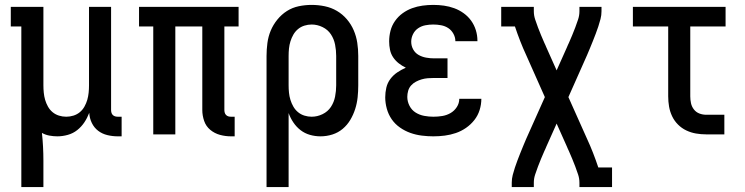

<svg xmlns="http://www.w3.org/2000/svg" viewBox="-20 -548 3040 783"><path d="M67 215V-440H24V-520H157V-200Q157 -185 158.5 -170Q160 -155 164 -141Q168 -127 175.5 -113.5Q183 -100 194.5 -90.5Q206 -81 220.5 -76.5Q235 -72 250 -72Q265 -72 279.5 -76.5Q294 -81 305.5 -90.5Q317 -100 324.5 -113.5Q332 -127 336 -141Q340 -155 341.5 -170Q343 -185 343 -200V-520H433V-99Q433 -94 434.5 -88.5Q436 -83 440 -79Q444 -75 449.5 -73.5Q455 -72 460 -72H476V8H460Q439 8 418 3Q397 -2 380.5 -14.5Q364 -27 354.5 -46.5Q345 -66 344 -88Q336 -67 324 -49Q312 -31 295 -17.5Q278 -4 256.5 2Q235 8 214 8Q198 8 181.5 5Q165 2 151 -6Q154 22 155.5 50.5Q157 79 157 107V215Z M922 8Q899 8 877 2Q855 -4 837.5 -18.5Q820 -33 812.5 -55Q805 -77 805 -99V-440H695V0H605V-440H547V-520H953V-440H895V-99Q895 -94 896.5 -88.5Q898 -83 902 -79Q906 -75 911 -73.5Q916 -72 922 -72H937V8Z M1067 215V-320Q1067 -346 1070.5 -372.5Q1074 -399 1084 -423Q1094 -447 1111 -468Q1128 -489 1150 -503Q1172 -517 1198 -522.5Q1224 -528 1251 -528Q1278 -528 1304.5 -522.5Q1331 -517 1354 -503.5Q1377 -490 1394.5 -469.5Q1412 -449 1422.5 -424.5Q1433 -400 1437 -373.5Q1441 -347 1441 -320V-200Q1441 -176 1438.5 -151.5Q1436 -127 1428.5 -103.5Q1421 -80 1408.5 -59Q1396 -38 1377.5 -22.5Q1359 -7 1335.5 0.5Q1312 8 1287 8Q1265 8 1244 2Q1223 -4 1206 -17Q1189 -30 1176.5 -48.5Q1164 -67 1157 -87V215ZM1251 -72Q1274 -72 1295.5 -82.5Q1317 -93 1329.5 -112Q1342 -131 1346.5 -154Q1351 -177 1351 -200V-320Q1351 -343 1346.5 -366Q1342 -389 1329.5 -408Q1317 -427 1295.5 -437.5Q1274 -448 1251 -448Q1236 -448 1221.5 -443.5Q1207 -439 1195.5 -429.5Q1184 -420 1176.5 -407Q1169 -394 1164.5 -379.5Q1160 -365 1158.5 -350Q1157 -335 1157 -320V-200Q1157 -185 1158.5 -170Q1160 -155 1164.5 -140.5Q1169 -126 1176.5 -113Q1184 -100 1195.5 -90.5Q1207 -81 1221.5 -76.5Q1236 -72 1251 -72Z M1747 8Q1724 8 1700 5Q1676 2 1653.5 -6Q1631 -14 1611 -28Q1591 -42 1577.5 -61.5Q1564 -81 1557.5 -104.5Q1551 -128 1551 -151Q1551 -171 1555.5 -190.5Q1560 -210 1572 -226Q1584 -242 1600.5 -253Q1617 -264 1635 -272Q1620 -279 1606.5 -289.5Q1593 -300 1583.5 -314Q1574 -328 1570.5 -345Q1567 -362 1567 -379Q1567 -401 1572.5 -422.5Q1578 -444 1591 -462.5Q1604 -481 1622 -494Q1640 -507 1660.5 -514.5Q1681 -522 1703 -525Q1725 -528 1747 -528Q1769 -528 1790.5 -525Q1812 -522 1832.5 -514.5Q1853 -507 1871 -494Q1889 -481 1901.5 -463.5Q1914 -446 1920.5 -425Q1927 -404 1927 -382V-380H1837V-381Q1837 -396 1829 -410.5Q1821 -425 1808 -433.5Q1795 -442 1779 -445Q1763 -448 1747 -448Q1731 -448 1715 -445Q1699 -442 1685.5 -433Q1672 -424 1664.5 -409Q1657 -394 1657 -378Q1657 -361 1665 -346.5Q1673 -332 1687 -324Q1701 -316 1717.5 -313Q1734 -310 1750 -310H1805V-230H1750Q1737 -230 1724.5 -229Q1712 -228 1700 -224.5Q1688 -221 1676.5 -215Q1665 -209 1656.5 -199.5Q1648 -190 1644.5 -177.5Q1641 -165 1641 -153Q1641 -134 1650 -116.5Q1659 -99 1675 -89Q1691 -79 1710 -75.5Q1729 -72 1747 -72Q1766 -72 1784 -75Q1802 -78 1817.5 -87Q1833 -96 1843 -111.5Q1853 -127 1853 -145H1943Q1943 -122 1936 -99.5Q1929 -77 1914.5 -58.5Q1900 -40 1880.5 -26.5Q1861 -13 1839 -5.5Q1817 2 1794 5Q1771 8 1747 8Z M2067 215V197Q2067 181 2071 165.5Q2075 150 2080 135Q2085 120 2090.5 105.5Q2096 91 2102 76Q2108 61 2114 46.5Q2120 32 2126 18L2202 -152L2126 -323Q2113 -351 2101.5 -380.5Q2090 -410 2080 -440H2024V-520H2157V-502Q2157 -485 2162.5 -468.5Q2168 -452 2174 -436Q2180 -420 2186.5 -404.5Q2193 -389 2200 -373Q2202 -369 2204 -364.5Q2206 -360 2208 -355L2250 -261L2292 -355Q2294 -360 2296 -364.5Q2298 -369 2300 -373Q2307 -389 2313.5 -404.5Q2320 -420 2326 -436Q2332 -452 2337.5 -468.5Q2343 -485 2343 -502V-520H2433V-502Q2433 -486 2429 -470.5Q2425 -455 2420 -440Q2415 -425 2409.5 -410.5Q2404 -396 2398 -381Q2392 -366 2386 -351.5Q2380 -337 2374 -323L2298 -152L2374 18Q2387 46 2398.5 75.5Q2410 105 2420 135H2476V215H2343V197Q2343 180 2337.5 163.5Q2332 147 2326 131Q2320 115 2313.5 99.5Q2307 84 2300 68Q2298 64 2296 59.5Q2294 55 2292 50L2250 -44L2208 50Q2206 55 2204 59.5Q2202 64 2200 68Q2193 84 2186.5 99.5Q2180 115 2174 131Q2168 147 2162.5 163.5Q2157 180 2157 197V215Z M2860 0Q2839 0 2818.5 -3.5Q2798 -7 2779 -16Q2760 -25 2745 -40Q2730 -55 2721 -74Q2712 -93 2708.5 -113.5Q2705 -134 2705 -155V-440H2561V-520H2939V-440H2795V-155Q2795 -141 2798 -127Q2801 -113 2810 -101.5Q2819 -90 2832.5 -85Q2846 -80 2860 -80H2934V0Z"/></svg>

Font: Iosevka Curly Slab Medium
Style: Regular
Weight: 500
Monospace: yes
Designer: Belleve Invis
Foundry: Belleve Invis
Version: Version 22.1.2; ttfautohint (v1.8.4)